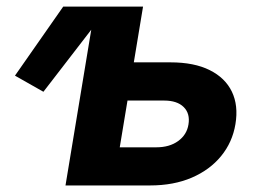

<svg xmlns="http://www.w3.org/2000/svg" viewBox="-20 -566 792 586"><path d="M112.5 -285.9 25.7 -335.1 173 -545.9H313ZM337.5 -375.7H500.3Q572.6 -375.7 620 -352Q667.4 -328.4 687.7 -286.2Q708 -243.9 698.6 -187.3Q689.5 -132 654.9 -89.7Q620.3 -47.4 565.1 -23.7Q509.9 0 438 0H179.9L270.2 -545.9H416.6L345.5 -116.4H457.2Q497.3 -116.4 523.7 -135.5Q550.2 -154.7 555.2 -186Q560.7 -219.3 540.7 -239.2Q520.7 -259.1 480.8 -259.1H317.8Z"/></svg>

Font: Adwaita Sans
Style: Italic
Weight: 400
Italic angle: -9.39999°
Designer: Rasmus Andersson
Foundry: rsms
Version: Version 4.001;git-9221beed3